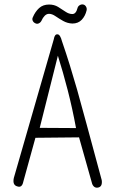

<svg xmlns="http://www.w3.org/2000/svg" viewBox="-20 -884 540 889"><path d="M267 -693Q286 -638 303.5 -581.5Q321 -525 337 -469Q353 -412 381.5 -307Q410 -202 451 -50Q455 -21 436 -16Q416 -11 407 -32L346 -248L144 -246L88 -43Q82 -13 60 -21Q37 -27 44 -60L229 -702Q233 -727 247 -725Q259 -724 267 -693ZM332 -291Q315 -383 293.5 -466.5Q272 -550 248 -626L164 -292ZM172 -788Q168 -780 160 -776Q152 -772 144 -776Q135 -780 131.5 -788Q128 -796 132 -804Q143 -830 161 -846.5Q179 -863 207 -863Q231 -863 249 -852Q267 -841 283 -830Q299 -819 315 -819Q332 -819 339 -847Q341 -855 349 -860Q357 -865 366 -863Q374 -861 378.5 -853Q383 -845 381 -836Q375 -810 358.5 -792.5Q342 -775 315 -775Q292 -776 272.5 -787Q253 -798 237 -809Q221 -820 207 -820Q196 -820 187 -811Q178 -802 172 -788Z"/></svg>

Font: Yomogi
Style: Regular
Weight: 400
Designer: satsuyako
Foundry: satsuyako
Version: Version 3.100